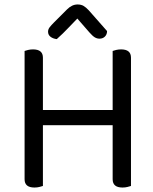

<svg xmlns="http://www.w3.org/2000/svg" viewBox="-20 -834 685 859"><path d="M566 -2Q560 0 550 2.5Q540 5 528 5Q484 5 484 -32V-274H172V-2Q166 0 156 2.5Q146 5 134 5Q90 5 90 -32V-606Q95 -608 105.5 -610.5Q116 -613 128 -613Q172 -613 172 -576V-342H484V-606Q489 -608 499.5 -610.5Q510 -613 522 -613Q566 -613 566 -576ZM326 -751Q309 -734 286 -709.5Q263 -685 234 -659Q217 -661 206 -669.5Q195 -678 195 -692Q195 -703 202.5 -712.5Q210 -722 221 -733L280 -792Q302 -814 327 -814Q343 -814 354 -807.5Q365 -801 377 -788L459 -695Q459 -680 449.5 -670.5Q440 -661 425 -661Q414 -661 404 -667Q394 -673 380 -689Z"/></svg>

Font: Baloo 2
Style: Regular
Weight: 400
Designer: Sarang Kulkarni and Ek Type
Foundry: Ek Type
Version: Version 1.640;hotconv 1.0.111;makeotfexe 2.5.65597; ttfautoh